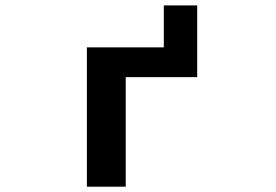

<svg xmlns="http://www.w3.org/2000/svg" viewBox="-20 -702 1040 724"><path d="M723.6 -411.1H454.1V2H307.6V-523.4H597.7V-681.6H723.6Z"/></svg>

Font: GenEi Gothic M Regular
Style: Bold
Weight: 700
Designer: o_tamon (Modified); [Source Han Sans]
Ryoko NISHIZUKA  (kana & ideographs); Paul D. Hunt (Latin, Greek & Cyrillic); Wenl
Version: Version 1.1a;Original Version 1.004